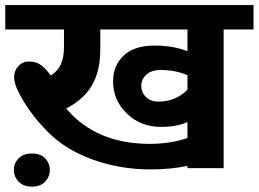

<svg xmlns="http://www.w3.org/2000/svg" viewBox="-35 -649 998 741"><path d="M543 -93.8Q621.1 -93.8 688.5 -116.2V-177.7Q646 -159.2 586.4 -159.2Q508.3 -159.2 454.8 -210.7Q401.4 -262.2 401.4 -335Q401.4 -396.5 442.6 -434.8Q483.9 -473.1 560.5 -473.1Q634.8 -473.1 688.5 -451.2V-535.2H352.1V-460.4Q352.1 -423.3 346.4 -393.1Q340.8 -362.8 326.7 -332.5Q312.5 -302.2 285.9 -276.4Q259.3 -250.5 220.2 -230Q231.4 -217.8 242.2 -206.5Q355 -93.8 543 -93.8ZM576.7 -256.8Q642.6 -256.8 688.5 -302.7V-358.9Q641.6 -378.9 585.4 -378.9Q549.8 -378.9 530 -361.1Q510.3 -343.3 510.3 -318.4Q510.3 -291.5 528.8 -274.2Q547.4 -256.8 576.7 -256.8ZM18.6 6.8Q18.6 -19 36.9 -37.8Q55.2 -56.6 87.9 -56.6Q121.6 -56.6 139.4 -37.8Q157.2 -19 157.2 6.8Q157.2 32.7 139.4 52Q121.6 71.3 87.9 71.3Q55.7 71.3 37.1 52.2Q18.6 33.2 18.6 6.8ZM688.5 0V-8.8Q622.6 4.9 546.9 4.9Q429.2 4.9 324.2 -32.7Q219.2 -70.3 151.9 -137.7Q76.2 -212.9 35.2 -296.4Q19.5 -328.6 19.5 -351.1Q19.5 -376.5 36.1 -394Q52.7 -411.6 77.1 -411.6Q101.6 -411.6 119.4 -400.4Q137.2 -389.2 158.2 -361.3L160.6 -357.4Q188.5 -375 200.2 -401.4Q211.9 -427.7 211.9 -468.3V-535.2H-14.6V-629.4H943.4V-535.2H828.1V0Z"/></svg>

Font: Khula Bold
Style: Regular
Weight: 700
Designer: Erin McLaughlin, Steve Matteson
Version: Version 1.000;PS 1.0;hotconv 1.0.72;makeotf.lib2.5.5900